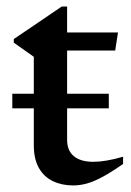

<svg xmlns="http://www.w3.org/2000/svg" viewBox="-20 -555 398 585"><path d="M17.5 -225V-269.5H311.5V-225ZM184.5 -128.5Q184.5 -96 205.2 -79Q226 -62 264 -62Q283 -62 305.2 -65.8Q327.5 -69.5 355 -77.5V-55.5Q318.5 -30 292 -15.8Q265.5 -1.5 244.5 4.2Q223.5 10 203 10Q168.5 10 141.2 -3Q114 -16 98.5 -43.2Q83 -70.5 83 -112.5V-382L22 -425V-436Q32 -443 44.8 -451.5Q57.5 -460 72 -469.8Q86.5 -479.5 102.5 -490.5Q118.5 -501.5 135.2 -512.8Q152 -524 168 -535H184.5V-441ZM145.5 -401V-456H339.5L331 -401Z"/></svg>

Font: Newsreader 36pt Medium
Style: Regular
Weight: 500
Designer: Hugues Gentile
Foundry: Production Type
Version: Version 1.003